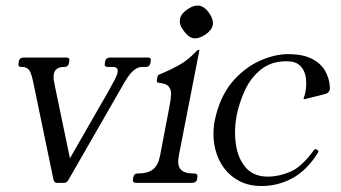

<svg xmlns="http://www.w3.org/2000/svg" viewBox="-20 -642 1196 674"><path d="M499 -440Q512 -440 509 -427L508 -420Q505 -407 492 -407H478Q465 -407 450.5 -396Q436 -385 417 -353L220 -10Q214 0 205 0H181Q171 0 168 -10L97 -352Q90 -386 82 -396.5Q74 -407 57 -407H55Q42 -407 45 -420L46 -427Q49 -440 62 -440H213Q226 -440 223 -427L222 -420Q219 -407 206 -407H204Q174 -407 169 -382Q167 -370 169.5 -356.5Q172 -343 176 -324L232 -55L207 -54L362 -324Q374 -345 382.5 -361.5Q391 -378 393 -389Q396 -407 376 -407H359Q345 -407 348 -420L349 -427Q352 -440 366 -440Z M662 -33Q675 -33 673 -20L672 -13Q669 0 654 0H459Q444 0 447 -13L448 -20Q450 -33 463 -33H465Q498 -33 516.5 -47Q535 -61 542 -96L575 -269Q580 -294 580.5 -311Q581 -328 572 -338.5Q563 -349 539 -351Q528 -352 531 -363L533 -373Q534 -378 538 -380Q542 -382 548 -384Q579 -397 609.5 -414Q640 -431 669 -462Q674 -467 677 -467H678Q680 -467 680 -466L608 -97Q601 -62 614 -47.5Q627 -33 659 -33ZM680 -622Q700 -618 715 -595Q730 -573 727 -554Q723 -535 700 -520Q678 -505 658 -508Q640 -512 624 -535Q608 -556 612 -576Q616 -595 639 -610Q661 -625 680 -622Z M898 11Q849 11 813 -10.5Q777 -32 756 -68Q735 -104 730.5 -149Q726 -194 739 -241Q759 -315 801.5 -361.5Q844 -408 895 -430Q946 -452 991 -452Q1043 -452 1075 -435.5Q1107 -419 1122 -392Q1137 -365 1138 -334Q1139 -316 1118 -311L1050 -294Q1048 -293 1046.5 -294Q1045 -295 1046 -296Q1046 -298 1048.5 -305Q1051 -312 1052 -318Q1057 -345 1053.5 -370Q1050 -395 1034 -411Q1018 -427 986 -427Q932 -427 896 -398Q860 -369 840 -325.5Q820 -282 811 -238Q801 -186 808 -136Q815 -86 842.5 -54Q870 -22 920 -22Q959 -22 999 -39Q1039 -56 1082 -115Q1086 -120 1090 -118L1096 -114Q1100 -112 1095 -104Q1057 -44 1006.5 -16.5Q956 11 898 11Z"/></svg>

Font: Young Serif Light
Style: Italic
Weight: 300
Italic angle: -10.979°
Designer: Bastien Sozeau
Foundry: NBR — Bastien Sozeau
Version: Version 5.001